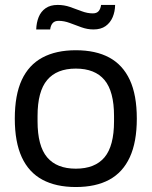

<svg xmlns="http://www.w3.org/2000/svg" viewBox="-20 -740 610 772"><path d="M284.8 12Q205.2 12 150.4 -17.5Q95.6 -47 67.5 -108Q39.5 -169 39.5 -263Q39.5 -358 67.5 -418.5Q95.6 -479 150.4 -508.5Q205.2 -538 284.8 -538Q365.3 -538 419.6 -508.5Q473.9 -479 502 -418.5Q530.1 -358 530.1 -263Q530.1 -169 502 -108Q473.9 -47 419.6 -17.5Q365.3 12 284.8 12ZM284.8 -61.8Q361.8 -61.8 400.2 -107.4Q438.5 -153.1 438.5 -252.3V-273.7Q438.5 -372.4 400.2 -418.3Q361.8 -464.2 284.8 -464.2Q208.2 -464.2 169.6 -418.3Q131 -372.4 131 -273.7V-252.3Q131 -153.1 169.6 -107.4Q208.2 -61.8 284.8 -61.8ZM125.6 -621.6Q126.5 -649 135.5 -671.4Q144.6 -693.8 163.5 -707Q182.4 -720.2 211.8 -720.2Q237.8 -720.2 261.6 -712Q285.5 -703.7 308.4 -694.9Q331.4 -686.2 353.4 -686.2Q368.8 -686.2 376.6 -695.3Q384.4 -704.4 386.4 -720.2H442.9Q442.5 -693.4 433 -671Q423.5 -648.6 404.6 -635.1Q385.7 -621.6 355.8 -621.6Q331.3 -621.6 307.1 -630.4Q283 -639.2 260.4 -647.7Q237.7 -656.2 215.6 -656.2Q199.9 -656.2 191.8 -647.1Q183.7 -637.9 181.7 -621.6Z"/></svg>

Font: Archivo Variable SemiBold
Style: Regular
Weight: 600
Designer: Hector Gatti
Foundry: Omnibus-Type
Version: Version 2.001